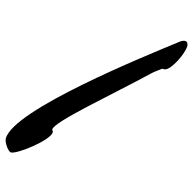

<svg xmlns="http://www.w3.org/2000/svg" viewBox="-222 -1598 1791 1800"><g transform="rotate(15 673.5 -697.5)"><path d="M43.5 18.6C105.5 18.6 374.5 -188.5 374.5 -266.6C374.5 -280.8 362.8 -279.3 362.8 -291.5C362.8 -368.2 826.7 -755.9 1118.7 -1034.2C1151.9 -1065.9 1175.3 -1078.6 1211.4 -1106.9C1222.2 -1105.5 1231 -1106 1239.7 -1108.4C1296.9 -1123.5 1383.3 -1299.3 1383.3 -1373.5C1383.3 -1393.6 1372.6 -1414.1 1353 -1414.1C1334 -1414.1 1314.5 -1402.3 1303.7 -1394C1019 -1175.3 -36.1 -377 -36.1 -96.2C-36.1 -56.2 19.5 18.6 43.5 18.6Z"/></g></svg>

Font: Bodega Script
Style: Medium
Weight: 500
Italic angle: 39.7°
Version: Version 001.000